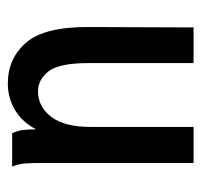

<svg xmlns="http://www.w3.org/2000/svg" viewBox="-32 -471 514 490"><g transform="rotate(90 225.0 -226.0)"><path d="M193 11Q129 11 88.5 -36Q48 -83 49 -197L50 -463H141V-195Q141 -120 162 -93Q183 -66 213 -66Q252 -66 278 -99.5Q304 -133 304 -202V-463H396V-73Q396 -53 397 -35.5Q398 -18 405 0H320Q313 -15 311.5 -30Q310 -45 310 -61Q292 -26 261 -7.5Q230 11 193 11Z"/></g></svg>

Font: Inconsolata SemiCondensed SemiBold
Style: Regular
Weight: 600
Width: 4
Monospace: yes
Designer: Raph Levien, Cyreal, Brenton Simpson
Foundry: Raph Levien, Cyreal, Google
Version: Version 3.001; ttfautohint (v1.8.2.53-6de2)